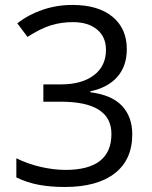

<svg xmlns="http://www.w3.org/2000/svg" viewBox="-20 -744 612 774"><path d="M491.2 -545.9Q491.2 -477.5 452.9 -434.1Q414.6 -390.6 344.2 -376V-372.1Q430.2 -361.3 471.7 -317.4Q513.2 -273.4 513.2 -202.1Q513.2 -100.1 442.4 -45.2Q371.6 9.8 241.2 9.8Q184.6 9.8 137.5 1.2Q90.3 -7.3 45.9 -28.8V-106Q92.3 -83 144.8 -71Q197.3 -59.1 244.1 -59.1Q429.2 -59.1 429.2 -204.1Q429.2 -334 225.1 -334H154.8V-403.8H226.1Q309.6 -403.8 358.4 -440.7Q407.2 -477.5 407.2 -543Q407.2 -595.2 371.3 -625Q335.4 -654.8 273.9 -654.8Q227.1 -654.8 185.5 -642.1Q144 -629.4 90.8 -595.2L49.8 -649.9Q93.8 -684.6 151.1 -704.3Q208.5 -724.1 272 -724.1Q376 -724.1 433.6 -676.5Q491.2 -628.9 491.2 -545.9Z"/></svg>

Font: f05545470
Style: Regular
Weight: 400
Foundry: Ascender Corporation
Version: Version 1.10